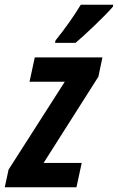

<svg xmlns="http://www.w3.org/2000/svg" viewBox="-59 -786 495 806"><path d="M174 -616 172 -606H258C291 -633 386 -723 415 -758L416 -766H280C251 -718 215 -667 174 -616ZM-39 0H262L284 -102H124L354 -464L371 -545H87L65 -443H213L-23 -74Z"/></svg>

Font: Noto Sans ExtraCondensed
Style: Bold Italic
Weight: 700
Width: 2
Italic angle: -12°
Designer: Monotype Design Team
Foundry: Monotype Imaging Inc.
Version: Version 2.013